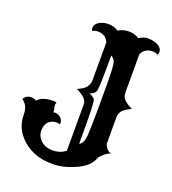

<svg xmlns="http://www.w3.org/2000/svg" viewBox="-142 -863 883 983"><g transform="rotate(20 299.5 -371.5)"><path d="M481.9 -176.8Q492.7 -147 517.6 -137.2Q498 -130.9 481 -114.3Q463.9 -97.7 462.4 -92.8Q446.8 -44.4 377.4 -13.7Q313.5 14.6 257.8 14.6Q202.1 14.6 163.8 0.7Q125.5 -13.2 96.2 -38.1Q31.7 -92.3 31.7 -170.9Q31.7 -222.7 -2.9 -245.6Q11.7 -269.5 38.1 -269.5Q52.7 -269.5 66.4 -261.2Q89.4 -290.5 153.3 -290.5Q164.1 -290.5 168.5 -285.2Q162.1 -277.8 165.8 -263.9Q169.4 -250 169.4 -246.6V-240.7Q169.4 -238.3 170.4 -235.8Q175.3 -236.8 180.7 -236.8Q186 -236.8 194.1 -233.9Q202.1 -231 208.5 -225.6Q223.1 -213.4 223.1 -196.8Q223.1 -192.4 221.7 -189Q212.9 -192.4 202.6 -192.4Q192.4 -192.4 182.1 -189Q171.9 -185.5 163.1 -177.7Q143.6 -160.6 143.6 -127.9Q143.6 -96.2 168 -73.2Q192.9 -50.8 232.2 -50.8Q271.5 -50.8 302.2 -73.7V-320.3Q302.2 -342.8 293 -353.5Q278.3 -371.6 242.7 -389.2Q275.9 -404.3 285.6 -416Q302.2 -435.1 302.2 -459V-665Q285.6 -702.6 242.2 -702.6Q225.6 -702.6 214.8 -694.3Q209.5 -701.7 209.5 -711.2Q209.5 -720.7 215.1 -729Q220.7 -737.3 230.5 -743.2Q252.9 -756.8 282 -756.8Q311 -756.8 335.4 -740.7Q360.8 -756.8 392.1 -756.8Q423.3 -756.8 448.7 -740.7Q473.1 -756.8 494.6 -756.8Q516.1 -756.8 529.8 -753.2Q543.5 -749.5 553.7 -743.2Q574.7 -730.5 574.7 -711.4Q574.7 -701.7 569.3 -694.3Q558.6 -702.6 542 -702.6Q498.5 -702.6 481.9 -665V-459Q481.9 -435.1 492.2 -423.3Q508.3 -404.3 541.5 -389.2Q505.9 -371.6 496.1 -360.4Q481.9 -342.8 481.9 -320.3ZM349.1 -129.4Q373.5 -138.7 376 -193.4Q378.9 -248 378.9 -344.7Q378.9 -441.4 378.7 -473.4Q378.4 -505.4 377.9 -524.9Q376.5 -582.5 366.9 -594.5Q357.4 -606.4 349.1 -610.4Q349.1 -440.4 343.3 -417Q336.4 -397.5 310.1 -389.2Q339.4 -378.9 343.3 -364.3Q349.1 -340.8 349.1 -192.9Z"/></g></svg>

Font: Rye
Style: Regular
Weight: 400
Designer: Nicole Fally
Foundry: Nicole Fally
Version: Version 1.001